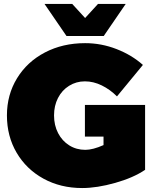

<svg xmlns="http://www.w3.org/2000/svg" viewBox="-20 -934 778 970"><path d="M409 -404H713V-76Q654 -36 562 -10Q470 16 395 16Q286 16 199.5 -31.5Q113 -79 64 -162.5Q15 -246 15 -351Q15 -455 66 -538.5Q117 -622 207 -669Q297 -716 410 -716Q492 -716 569 -686Q646 -656 702 -606L571 -447Q536 -482 494 -502.5Q452 -523 409 -523Q365 -523 329 -500.5Q293 -478 273 -439Q253 -400 253 -351Q253 -301 273.5 -261.5Q294 -222 330 -199.5Q366 -177 411 -177Q449 -177 503 -201V-244H409ZM475 -914H615L504 -752H316L205 -914H345L410 -843Z"/></svg>

Font: Gontserrat Black
Style: Regular
Weight: 900
Designer: Julieta Ulanovsky
Foundry: Julieta Ulanovsky
Version: Version 6.001